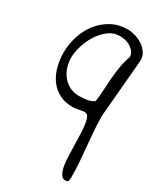

<svg xmlns="http://www.w3.org/2000/svg" viewBox="-204 -574 820 968"><g transform="rotate(30 206.0 -89.5)"><path d="M253.9 -28.3Q252 -27.3 243.2 -26.4Q234.4 -25.4 224.6 -23.4Q214.8 -21.5 207 -20.5Q199.2 -19.5 197.3 -19.5Q149.4 -19.5 115.7 -37.6Q82 -55.7 60.5 -85.9Q39.1 -116.2 28.8 -155.3Q18.6 -194.3 18.6 -235.4Q18.6 -284.2 33.7 -331.5Q48.8 -378.9 78.1 -416Q107.4 -453.1 148.9 -475.6Q190.4 -498 242.2 -498Q261.7 -498 285.2 -491.2Q308.6 -484.4 328.1 -471.7Q347.7 -459 361.3 -439.5Q375 -419.9 375 -394.5L345.7 -56.6Q345.7 -13.7 349.1 28.8Q352.5 71.3 356.4 113.8Q360.4 156.2 363.8 199.2Q367.2 242.2 367.2 284.2Q367.2 298.8 365.2 308.6Q365.2 319.3 347.7 319.3Q332 319.3 322.3 304.2Q312.5 289.1 307.6 264.6Q302.7 240.2 301.8 209Q300.8 177.7 299.8 145.5Q298.8 113.3 297.9 82Q296.9 50.8 293.9 26.4Q291 2 283.7 -13.2Q276.4 -28.3 262.7 -28.3ZM64.5 -232.4Q64.5 -204.1 73.2 -177.2Q82 -150.4 98.6 -129.9Q115.2 -109.4 138.7 -96.7Q164.1 -84 195.3 -84Q216.8 -84 239.3 -87.4Q261.7 -90.8 281.2 -103.5Q286.1 -133.8 287.6 -168.5Q289.1 -203.1 292 -239.3Q294.9 -275.4 300.8 -311.5Q306.6 -347.7 319.3 -381.8Q319.3 -398.4 310.1 -411.1Q300.8 -423.8 287.1 -432.6Q273.4 -441.4 256.8 -445.3Q240.2 -449.2 224.6 -449.2Q187.5 -449.2 158.2 -426.8Q128.9 -404.3 107.9 -371.1Q86.9 -337.9 75.7 -300.3Q64.5 -262.7 64.5 -232.4Z"/></g></svg>

Font: Indie Flower
Style: Regular
Weight: 400
Designer: Kimberly Geswein
Foundry: Kimberly Geswein
Version: Version 1.001 2010